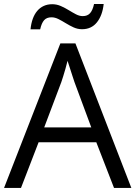

<svg xmlns="http://www.w3.org/2000/svg" viewBox="-20 -932 672 952"><path d="M545.4 0 457.5 -226.6H171.4L84 0H0L279.3 -716.8H354L631.3 0ZM432.6 -300.3 349.1 -525.4Q346.2 -534.2 339.6 -554.2Q333 -574.2 326.2 -595.7Q319.3 -617.2 314.9 -630.4Q310.1 -610.4 304.4 -590.6Q298.8 -570.8 293.5 -554Q288.1 -537.1 284.2 -525.4L199.2 -300.3ZM131.3 -786.6Q134.3 -815.9 142.6 -838.9Q150.9 -861.8 164.6 -877.9Q178.2 -894 197 -902.6Q215.8 -911.1 238.8 -911.1Q261.2 -911.1 281.7 -902.1Q302.2 -893.1 320.8 -881.6Q339.4 -870.1 356.7 -861.1Q374 -852.1 390.1 -852.1Q413.6 -852.1 426.5 -866.5Q439.5 -880.9 446.3 -912.1H494.1Q487.8 -855 460.4 -821Q433.1 -787.1 386.7 -787.1Q365.2 -787.1 345.2 -796.1Q325.2 -805.2 306.6 -816.7Q288.1 -828.1 270.3 -837.2Q252.4 -846.2 235.4 -846.2Q211.4 -846.2 198.7 -831.8Q186 -817.4 179.2 -786.6Z"/></svg>

Font: Wonky
Style: Regular
Weight: 400
Designer: Monotype Design Team
Foundry: Monotype Imaging Inc.
Version: Version 3.000